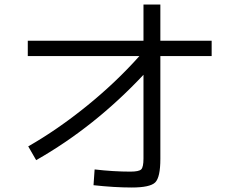

<svg xmlns="http://www.w3.org/2000/svg" viewBox="-20 -815 1040 850"><path d="M103 -634.8H615.2V-794.9H689.9V-634.8H917V-566.9H689.9V-111.8Q689.9 -29.8 667 -7.3Q644 15.1 563 15.1Q486.8 15.1 394 4.9L398.9 -64.9Q482.9 -55.2 557.1 -55.2Q595.2 -55.2 605.2 -65.2Q615.2 -75.2 615.2 -112.8V-483.9Q398.4 -252.9 140.1 -106L105 -167Q234.9 -241.2 364 -345.7Q493.2 -450.2 597.2 -566.9H103Z"/></svg>

Font: WebKoruri
Style: Regular
Weight: 400
Foundry: lindwurm / mohemohe
Version: Version 1.00